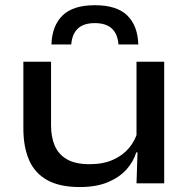

<svg xmlns="http://www.w3.org/2000/svg" viewBox="-20 -722 746 756"><path d="M181 -479V-227.5Q181 -183.5 195.2 -149.2Q209.5 -115 242.8 -95.2Q276 -75.5 333 -75.5Q386 -75.5 424.8 -92.8Q463.5 -110 488 -139.2Q512.5 -168.5 522 -204.5L537.5 -122H516.5Q505.5 -85.5 477.8 -54.5Q450 -23.5 404.5 -4.5Q359 14.5 294 14.5Q215 14.5 166 -12.8Q117 -40 94.5 -91.8Q72 -143.5 72 -216.5V-479ZM626.5 -479V0H517.5L522 -139.5L517.5 -153V-479ZM353.5 -701.5Q440 -701.5 481.2 -661Q522.5 -620.5 524.5 -547H446.5Q443 -589 420 -610Q397 -631 353.5 -631Q309.5 -631 286.8 -609.8Q264 -588.5 260.5 -547H182.5Q185 -620.5 226.2 -661Q267.5 -701.5 353.5 -701.5Z"/></svg>

Font: Anek Latin Expanded Medium
Style: Regular
Weight: 500
Width: 7
Designer: Yesha Goshar
Foundry: Ek Type
Version: Version 1.003